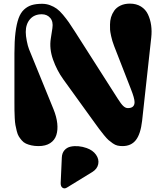

<svg xmlns="http://www.w3.org/2000/svg" viewBox="-20 -796 922 1066"><path d="M193.8 15.1Q172.4 15.1 154.8 11.2Q137.2 7.3 124 1.2Q110.8 -4.9 100.8 -16.6Q90.8 -28.3 84.2 -39.1Q77.6 -49.8 73 -68.4Q68.4 -86.9 65.7 -101.6Q63 -116.2 61.8 -140.9Q60.5 -165.5 60.3 -183.1Q60.1 -200.7 60.1 -230V-500Q60.1 -567.4 65.9 -615Q71.8 -662.6 83 -693.8Q94.2 -725.1 113.5 -742.9Q132.8 -760.7 156.5 -767.8Q180.2 -774.9 213.9 -774.9Q237.3 -774.9 258.1 -767.1Q278.8 -759.3 294.9 -747.8Q311 -736.3 329.6 -714.1Q348.1 -691.9 362.1 -672.1Q376 -652.3 397 -619.1L633.8 -248Q651.9 -219.2 664.3 -207.5Q676.8 -195.8 689.9 -195.8Q727.1 -195.8 727.1 -229Q727.1 -250.5 706.1 -303.2L613.8 -540Q602.5 -569.3 596.9 -595.9Q591.3 -622.6 591.1 -631.1Q590.8 -639.6 590.8 -660.2Q590.8 -680.7 596.4 -700Q602.1 -719.2 614.3 -736.8Q626.5 -754.4 648.9 -765.1Q671.4 -775.9 701.2 -775.9Q736.8 -775.9 762.7 -759.8Q788.6 -743.7 801.5 -716.1Q814.5 -688.5 819.1 -656Q823.7 -623.5 819.8 -587.9L769 -125Q760.7 -52.2 734.6 -18.6Q708.5 15.1 660.2 15.1Q645 15.1 632.3 12.2Q619.6 9.3 606 -0.2Q592.3 -9.8 582.8 -18.1Q573.2 -26.4 556.9 -46.4Q540.5 -66.4 530 -80.8Q519.5 -95.2 497.1 -126L331.1 -356Q295.9 -404.8 274.4 -465.3Q252.9 -525.9 262.2 -583L271 -640.1Q276.4 -676.3 258.8 -696.5Q241.2 -716.8 211.9 -716.8Q170.4 -716.8 146.7 -689.5Q123 -662.1 123 -618.2Q123 -597.7 128.7 -568.8Q134.3 -540 141.1 -522.9L276.9 -189.9Q293.9 -147.9 297.9 -111.1Q301.8 -74.2 292.7 -45.9Q283.7 -17.6 258.5 -1.2Q233.4 15.1 193.8 15.1ZM316.9 220.2 323.2 79.1Q324.2 53.7 337.9 38.1Q351.6 22.5 372.3 18.1Q393.1 13.7 416 15.9Q439 18.1 460.9 25.9Q495.6 38.1 513.2 63.2Q530.8 88.4 525.4 115.2Q520 142.1 492.2 159.2L352.1 245.1Q338.4 253.9 327.4 246.6Q316.4 239.3 316.9 220.2Z"/></svg>

Font: Pilowlava
Style: Regular
Weight: 400
Designer: Anton Moglia, Jérémy Landes, Maksym Kobuzan (Cyrillic), Velvetyne Type Foundry
Foundry: Anton Moglia, Jérémy Landes, Velvetyne Type Foundry
Version: Version 1.001;hotconv 1.0.109;makeotfexe 2.5.65596